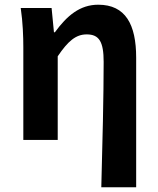

<svg xmlns="http://www.w3.org/2000/svg" viewBox="-20 -594 671 815"><path d="M410 201H558V-349C558 -490 513 -574 397 -574C319 -574 264 -527 213 -457H209L199 -560H68C77 -499 79 -437 79 -393V0H225V-355C269 -420 302 -448 348 -448C401 -448 420 -417 420 -331C420 -193 415 24 410 201Z"/></svg>

Font: Noto Sans Japanese Bold
Style: Bold
Weight: 700
Designer: Ryoko NISHIZUKA (kana & ideographs); Paul D. Hunt (Latin, Greek & Cyrillic); Wenlong ZHANG (bopomofo); Sandoll Communica
Foundry: Adobe Systems Incorporated
Version: Version 1.000;PS 1;hotconv 1.0.78;makeotf.lib2.5.61930